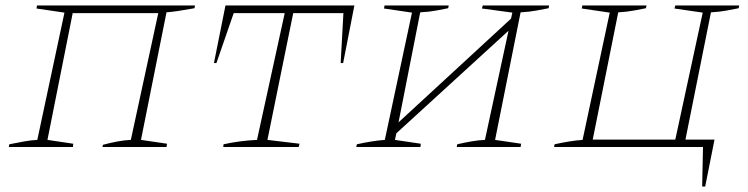

<svg xmlns="http://www.w3.org/2000/svg" viewBox="-20 -536 2728 700"><path d="M245 -488 153 -26 247 -12 246 0H12L14 -10Q44 -16 69 -20.5Q94 -25 116 -26L215 -490L113 -505L115 -516H691L689 -506Q650 -499 629.5 -496Q609 -493 587 -491L494 -26L589 -12L587 0H354L355 -8Q381 -15 407 -20Q433 -25 457 -26L557 -488Z M1272 -516 1231 -306H1222L1232 -488H1049L955 -26L1072 -12L1069 0H794L795 -10Q854 -23 917 -26L1018 -488H832L769 -306H760L802 -516Z M1279 0 1281 -10Q1340 -23 1383 -26L1482 -490L1380 -505L1382 -516H1616L1614 -506Q1593 -502 1570 -497.5Q1547 -493 1512 -491L1433 -90L1843 -468L1848 -490L1737 -505L1740 -516H1982L1980 -506Q1959 -502 1935.5 -497.5Q1912 -493 1878 -491L1785 -26L1880 -12L1878 0H1645L1647 -10Q1673 -16 1698.5 -20.5Q1724 -25 1748 -26L1834 -424L1425 -50L1420 -26L1514 -12L1513 0Z M2000 0 2002 -10Q2061 -23 2104 -26L2203 -490L2101 -505L2103 -516H2337L2335 -506Q2314 -502 2290.5 -497.5Q2267 -493 2234 -491L2141 -27H2442L2542 -490L2439 -505L2442 -516H2675L2673 -506Q2652 -502 2629 -497.5Q2606 -493 2572 -491L2479 -27H2585L2551 144H2540L2543 0Z"/></svg>

Font: Piazzolla SC Thin
Style: Italic
Weight: 100
Italic angle: -11.3°
Designer: Juan Pablo del Peral
Foundry: Huerta Tipografica
Version: Version 1.330